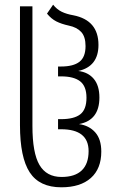

<svg xmlns="http://www.w3.org/2000/svg" viewBox="-20 -787 493 817"><path d="M65 -254V-760H118V-251Q118 -136 148 -85Q178 -34 242 -34Q299 -34 328 -62Q357 -90 357 -144Q357 -237 240 -237H227V-280H240Q295 -280 321.5 -300.5Q348 -321 348 -371Q348 -420 321 -441Q294 -462 240 -462H227V-504H240Q292 -504 318 -524Q344 -544 344 -591Q344 -631 325.5 -651Q307 -671 273 -678Q241 -685 219.5 -696Q198 -707 180 -729L206 -767Q222 -747 242.5 -737Q263 -727 292 -722Q399 -701 399 -596Q399 -504 313 -485Q355 -480 379 -451.5Q403 -423 403 -372Q403 -275 316 -259Q359 -253 385 -224Q411 -195 411 -142Q411 -69 366.5 -29.5Q322 10 241 10Q148 10 106.5 -53.5Q65 -117 65 -254Z"/></svg>

Font: Noto Sans Georgian Light Cond
Style: Regular
Weight: 300
Width: 3
Designer: Monotype Design team
Foundry: Monotype Imaging Inc.
Version: Version 1.000